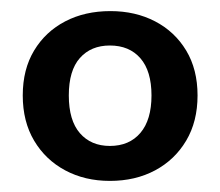

<svg xmlns="http://www.w3.org/2000/svg" viewBox="-20 -735 396 346"><path d="M178 -409Q133 -409 97.5 -428Q62 -447 41.5 -481.5Q21 -516 21 -563Q21 -610 41.5 -644Q62 -678 97.5 -696.5Q133 -715 179 -715Q224 -715 259.5 -696.5Q295 -678 315.5 -644Q336 -610 336 -563Q336 -516 315.5 -481.5Q295 -447 259.5 -428Q224 -409 178 -409ZM178 -472Q213 -472 233 -495.5Q253 -519 253 -563Q253 -607 233 -630Q213 -653 178 -653Q144 -653 124 -630.5Q104 -608 104 -563Q104 -518 124 -495Q144 -472 178 -472Z"/></svg>

Font: Mulish ExtraLight
Style: Bold
Weight: 700
Version: Version 3.603